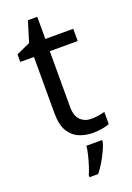

<svg xmlns="http://www.w3.org/2000/svg" viewBox="-165 -720 691 1002"><g transform="rotate(-20 180.5 -219.0)"><path d="M264 -62Q284 -62 305 -65.5Q326 -69 339 -73V-6Q325 1 299 5.5Q273 10 249 10Q207 10 171.5 -4.5Q136 -19 114 -55Q92 -91 92 -156V-468H16V-510L93 -545L128 -659H180V-536H335V-468H180V-158Q180 -109 203.5 -85.5Q227 -62 264 -62ZM278 70Q274 88 261.5 115.5Q249 143 232.5 171Q216 199 198 221H150V209Q158 192 166.5 165.5Q175 139 182 110.5Q189 82 191 61H278Z"/></g></svg>

Font: Noto Sans Imperial Aramaic
Style: Regular
Weight: 400
Designer: Monotype Design Team
Foundry: Monotype Imaging Inc.
Version: Version 2.001; ttfautohint (v1.8.4.7-5d5b)